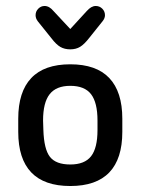

<svg xmlns="http://www.w3.org/2000/svg" viewBox="-20 -612 470 642"><path d="M41 -215V-171Q41 -81 84.5 -35.5Q128 10 215 10Q302 10 345.5 -35.5Q389 -81 389 -171V-215Q389 -305 345.5 -351Q302 -397 215 -397Q128 -397 84.5 -351Q41 -305 41 -215ZM306 -209V-177Q306 -117 284.5 -89.5Q263 -62 215 -62Q167 -62 147 -87.5Q127 -113 125 -178L124 -209Q124 -269 146 -297Q168 -325 215 -325Q263 -325 284.5 -297Q306 -269 306 -209ZM215 -515 159 -575Q145 -592 129 -592Q117 -592 108 -583Q99 -574 99 -561Q99 -550 107 -540L152 -484Q168 -463 182 -455Q196 -447 215 -447Q234 -447 248 -455.5Q262 -464 279 -486L323 -541Q327 -546 329 -551Q331 -556 331 -561Q331 -574 322 -583Q313 -592 300 -592Q285 -592 270 -575Z"/></svg>

Font: Beiruti Medium
Style: Regular
Weight: 500
Designer: Arlette Boutros
Foundry: Boutros
Version: Version 1.41